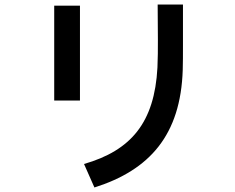

<svg xmlns="http://www.w3.org/2000/svg" viewBox="-20 -775 1040 850"><path d="M352 -49 398 55C642 -22 780 -177 789 -466C790 -496 790 -537 790 -575V-755H678L679 -601C679 -558 679 -516 677 -476C664 -232 560 -109 352 -49ZM220 -330H334V-750H220Z"/></svg>

Font: KT Kiyosuna Sans Bold
Style: Regular
Weight: 700
Designer: [Zen Kaku Gothic] Yoshimichi Ohira
Version: Version 1.010;Glyphs 3.1.2 (3151)